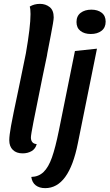

<svg xmlns="http://www.w3.org/2000/svg" viewBox="-20 -774 567 994"><path d="M28 -48Q28 -72 37 -122Q46 -172 76 -313Q76 -312 114 -498Q138 -636 138 -701Q138 -727 134 -740Q157 -754 187 -754Q216 -754 237 -737.5Q258 -721 258 -684Q258 -667 242.5 -588.5Q227 -510 225 -498Q224 -492 223 -485Q222 -478 220 -471L201 -380Q166 -208 153 -141.5Q140 -75 140 -62Q140 -47 147.5 -38Q155 -29 170 -28Q164 -4 144 8Q124 20 97 20Q65 20 46.5 2Q28 -16 28 -48ZM376 -660Q376 -691 397.5 -707.5Q419 -724 453 -724Q486 -724 506.5 -708Q527 -692 527 -662Q527 -631 505.5 -614.5Q484 -598 450 -598Q417 -598 396.5 -614Q376 -630 376 -660ZM142 142Q180 141 205.5 116.5Q231 92 249 41Q267 -10 285 -99L368 -510L482 -522L383 -32Q337 200 214 200Q184 200 165 185.5Q146 171 142 142Z"/></svg>

Font: Sansita SW
Style: Italic
Weight: 400
Italic angle: -11°
Designer: Pablo Cosgaya
Foundry: Omnibus-Type
Version: Version 1.000